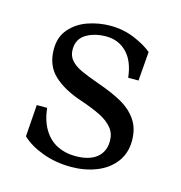

<svg xmlns="http://www.w3.org/2000/svg" viewBox="-75 -494 539 573"><g transform="rotate(15 195.0 -207.0)"><path d="M40 -41.6 47.1 -139.9H79Q83.5 -100.4 99.7 -74Q115.9 -47.6 140.9 -35.1Q165.9 -22.5 197.2 -22.5Q239.8 -22.5 262.8 -40.9Q285.8 -59.4 285.8 -93Q285.8 -116.1 272.2 -132.6Q258.6 -149.1 234.6 -161.3Q210.5 -173.5 171.1 -186.8Q115.1 -205.5 84.1 -235.1Q53 -264.8 53 -314.4Q53 -352.9 75.1 -377.8Q97.1 -402.8 130.4 -414.1Q163.8 -425.5 198.6 -425.5Q239.2 -425.5 274.1 -410.7Q309 -395.9 328.5 -379.1L321.4 -289.2H289.5Q283.9 -339.8 258.3 -365.6Q232.8 -391.4 194.9 -391.4Q158.6 -391.4 133 -375.9Q107.4 -360.4 107.4 -328Q107.4 -308.2 119.2 -294.9Q131 -281.6 151.5 -272.1Q172 -262.5 210.5 -249Q255 -233.2 284.2 -216.8Q313.4 -200.2 331.3 -174.4Q349.2 -148.5 349.2 -110.6Q349.2 -71.8 328 -43.9Q306.8 -16.1 271.2 -2.1Q235.8 12 193 12Q145.5 12 104.9 -3.1Q64.2 -18.1 40 -41.6Z"/></g></svg>

Font: Didactic
Style: Regular
Weight: 400
Designer: Tyler Finck
Foundry: Etcetera Type Co
Version: Version 3.007;FEAKit 1.0